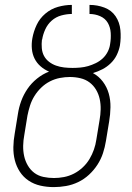

<svg xmlns="http://www.w3.org/2000/svg" viewBox="-20 -755 540 783"><path d="M200 8Q200 8 199.5 8Q199 8 199 8Q171 8 144.5 2Q118 -4 96.5 -18.5Q75 -33 61 -54.5Q47 -76 40.5 -101.5Q34 -127 34.5 -155Q35 -183 40 -210L53 -290Q57 -317 66.5 -343Q76 -369 92 -392.5Q108 -416 131 -434.5Q154 -453 180 -463Q161 -471 145.5 -484.5Q130 -498 121 -516Q112 -534 110 -555.5Q108 -577 112 -599Q117 -627 129.5 -653.5Q142 -680 165 -699.5Q188 -719 216.5 -727Q245 -735 273 -735V-698Q252 -698 230 -692Q208 -686 191 -671Q174 -656 164.5 -635Q155 -614 152 -594Q151 -593 151 -593Q151 -593 151 -593Q149 -576 150.5 -558.5Q152 -541 159.5 -527Q167 -513 180 -503Q193 -493 208.5 -487.5Q224 -482 241 -480Q258 -478 276 -478Q291 -478 307.5 -479.5Q324 -481 339.5 -485.5Q355 -490 370.5 -497.5Q386 -505 398.5 -516.5Q411 -528 419 -543.5Q427 -559 429 -575Q429 -575 429 -575Q429 -575 429 -575Q433 -598 431.5 -621Q430 -644 419.5 -662Q409 -680 388.5 -689Q368 -698 345 -698V-735Q377 -735 406 -724Q435 -713 451.5 -688.5Q468 -664 471 -632.5Q474 -601 469 -569Q465 -549 456 -530.5Q447 -512 431.5 -497Q416 -482 397.5 -472.5Q379 -463 359 -457Q383 -444 399.5 -422Q416 -400 423.5 -373.5Q431 -347 430.5 -317.5Q430 -288 425 -259L412 -180Q408 -155 400 -130.5Q392 -106 377.5 -83.5Q363 -61 343 -42.5Q323 -24 299 -12.5Q275 -1 249.5 3.5Q224 8 200 8ZM200 -29Q220 -29 241 -33Q262 -37 281.5 -47Q301 -57 317.5 -72.5Q334 -88 345 -106.5Q356 -125 363 -145Q370 -165 373 -186L386 -265Q390 -287 390.5 -309Q391 -331 386.5 -351.5Q382 -372 371.5 -389.5Q361 -407 345 -419Q329 -431 308 -436Q287 -441 265 -441Q245 -441 224 -437Q203 -433 183.5 -423Q164 -413 148 -397.5Q132 -382 120.5 -363.5Q109 -345 102.5 -324.5Q96 -304 92 -284L79 -204Q75 -183 74.5 -161Q74 -139 78.5 -118.5Q83 -98 93.5 -80Q104 -62 120 -50Q136 -38 157 -33.5Q178 -29 200 -29Z"/></svg>

Font: Iosevka SS04 Extralight
Style: Italic
Weight: 200
Italic angle: -9°
Monospace: yes
Designer: Belleve Invis
Foundry: Belleve Invis
Version: Version 19.0.0; ttfautohint (v1.8.4)